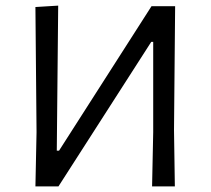

<svg xmlns="http://www.w3.org/2000/svg" viewBox="-20 -663 749 683"><path d="M106 0 110 -193 106 -638 187 -643 182 -127H190L519 -641H603L599 -200L602 0H521L525 -193V-514H518L188 0Z"/></svg>

Font: Alegreya Sans SC
Style: Regular
Weight: 400
Designer: Juan Pablo del Peral
Foundry: Huerta Tipografica
Version: Version 2.007